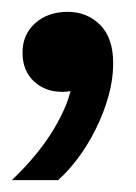

<svg xmlns="http://www.w3.org/2000/svg" viewBox="-22 -149 230 324"><path d="M-2 155Q43 112 69 68.5Q95 25 100 -10L112 -2Q107 2 99.5 4Q92 6 83 6Q54 6 35 -12Q16 -30 16 -60Q16 -91 37.5 -110Q59 -129 92 -129Q125 -129 147 -107Q169 -85 169 -42Q169 -15 161 13.5Q153 42 139.5 69Q126 96 109.5 118Q93 140 76 155Z"/></svg>

Font: Mona Sans Condensed
Style: Bold
Weight: 700
Width: 3
Designer: Deni Anggara
Foundry: GitHub
Version: Version 2.000